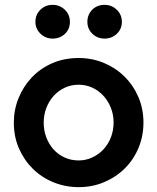

<svg xmlns="http://www.w3.org/2000/svg" viewBox="-20 -761 648 791"><path d="M37 0ZM37 -256Q37 -309 56.5 -357Q76 -405 111 -442Q146 -479 195 -500.5Q244 -522 304 -522Q359 -522 407.5 -502Q456 -482 492.5 -446Q529 -410 550 -361.5Q571 -313 571 -256Q571 -201 551 -152.5Q531 -104 495 -68Q459 -32 410 -11Q361 10 304 10Q250 10 201.5 -9.5Q153 -29 116.5 -64.5Q80 -100 58.5 -148.5Q37 -197 37 -256ZM304 -100Q334 -100 360.5 -112.5Q387 -125 406.5 -146Q426 -167 437 -195.5Q448 -224 448 -256Q448 -289 436.5 -317.5Q425 -346 405.5 -367Q386 -388 360 -400Q334 -412 304 -412Q273 -412 246.5 -399.5Q220 -387 201 -366Q182 -345 171 -316.5Q160 -288 160 -256Q160 -223 171 -194.5Q182 -166 201 -145Q220 -124 246.5 -112Q273 -100 304 -100ZM197 -602Q168 -602 147 -622Q126 -642 126 -671Q126 -701 146.5 -721Q167 -741 197 -741Q226 -741 247 -721Q268 -701 268 -671Q268 -641 247.5 -621.5Q227 -602 197 -602ZM411 -602Q381 -602 360.5 -622Q340 -642 340 -671Q340 -701 360 -721Q380 -741 411 -741Q440 -741 461 -721Q482 -701 482 -671Q482 -641 461 -621.5Q440 -602 411 -602Z"/></svg>

Font: Rosa Sans SemiBold
Style: Regular
Weight: 600
Designer: Pentagram / MCKL
Foundry: Pentagram / MCKL
Version: Version 1.005;September 16, 2019;FontCreator 11.5.0.2425 64-